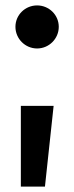

<svg xmlns="http://www.w3.org/2000/svg" viewBox="-20 -533 274 709"><path d="M57 156H146L178 -142H57ZM117 -354C161 -354 197 -390 197 -434C197 -478 161 -513 117 -513C73 -513 37 -478 37 -434C37 -390 73 -354 117 -354Z"/></svg>

Font: Lineal
Style: Bold
Weight: 700
Designer: Created by Frank Adebiaye with contributions from Anton Moglia & Ariel Martín Pérez
Created by Frank ADEBIAYE with FontF
Foundry: Velvetyne Type Foundry
Version: Version 2.000;Glyphs 3.2 (3227)